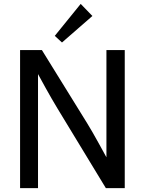

<svg xmlns="http://www.w3.org/2000/svg" viewBox="-20 -965 743 985"><path d="M195 -708 427 -333Q450 -296 487 -229Q524 -162 526 -158V-708H620V0H523L274 -410Q245 -458 214.5 -513Q184 -568 175 -585V0H83V-708ZM394 -945 454 -883 298 -747 261 -781Z"/></svg>

Font: Telex
Style: Regular
Weight: 400
Designer: Andres Torresi
Foundry: Andres Torresi
Version: Version 1.100